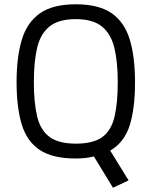

<svg xmlns="http://www.w3.org/2000/svg" viewBox="-20 -722 700 887"><path d="M501.9 145.2 413.7 0.6Q397.9 5.2 375.8 7.7Q353.7 10.2 330.2 10.2Q222.6 10.2 163.2 -29.5Q103.8 -69.2 80.2 -147.9Q56.6 -226.6 56.6 -342.6Q56.6 -457 80.5 -537.4Q104.4 -617.8 163.8 -660Q223.2 -702.2 330.2 -702.2Q437.2 -702.2 496.6 -660.3Q556 -618.4 579.9 -538Q603.8 -457.6 603.8 -342.6Q603.8 -220.2 579 -142.2Q554.2 -64.2 489.2 -26.2L574 111.4ZM330.2 -58.4Q410.7 -58.4 452.3 -88.6Q493.8 -118.9 508.9 -182Q524 -245 524 -342.6Q524 -436.5 508.3 -501.1Q492.6 -565.6 450.8 -599.6Q408.9 -633.6 330.2 -633.6Q250.9 -633.6 209 -599.9Q167.1 -566.2 151.7 -501.7Q136.4 -437.1 136.4 -342.6Q136.4 -248 151.5 -184.7Q166.5 -121.3 208.4 -89.8Q250.3 -58.4 330.2 -58.4Z"/></svg>

Font: Titillium Web
Style: Bold
Weight: 700
Designer: Mohamed Gaber, Accademia di Belle Arti di Urbino
Foundry: Kief Type Foundry, Accademia di Belle Arti di Urbino
Version: Version 3.000